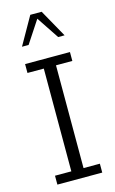

<svg xmlns="http://www.w3.org/2000/svg" viewBox="-123 -848 539 897"><g transform="rotate(-15 146.5 -399.5)"><path d="M38 0V-43H117V-540H38V-583H255V-540H176V-43H255V0ZM45 -665 121 -799H176L251 -665H220L148 -773L77 -665Z"/></g></svg>

Font: Rokkitt SemiBold Light
Style: Regular
Weight: 300
Version: Version 3.103